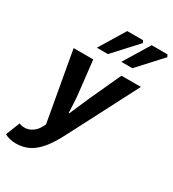

<svg xmlns="http://www.w3.org/2000/svg" viewBox="-257 -873 1070 1188"><g transform="rotate(30 278.0 -279.5)"><path d="M45.7 194Q21.7 194 0.7 188.7Q-20.3 183.4 -34.6 174.1L5.1 74.6Q21.7 82.3 44.4 82.3Q71.3 82.3 97.4 65.5Q123.6 48.8 139.9 16.9L149.5 -1.5L61.3 -496.1H201.4L226.6 -273.1Q230.2 -242.4 232.3 -203.9Q234.4 -165.3 235.5 -133.1H239.5Q254.2 -165.6 270.4 -203.6Q286.6 -241.6 300.6 -273.1L403.1 -496.1H541.8L286.3 -2.9Q250 67.5 213.6 110.7Q177.2 154 136.6 174Q96.1 194 45.7 194ZM184.7 -570 295.8 -753H408.5L417.1 -737.4L263.5 -570ZM359.4 -570 470.5 -753H583.2L591.8 -737.4L438.2 -570Z"/></g></svg>

Font: Source Sans 3 VF
Style: Italic
Weight: 200
Italic angle: -11°
Designer: Paul D. Hunt
Foundry: Adobe Systems Incorporated
Version: Version 3.042;hotconv 1.0.118;makeotfexe 2.5.65603